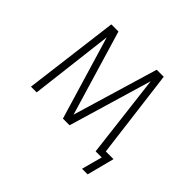

<svg xmlns="http://www.w3.org/2000/svg" viewBox="-197 -982 1394 1394"><g transform="rotate(45 500.0 -285.0)"><path d="M480.5 -74.2 676.8 -731.4H749L835 -50.8H914.1L859.4 160.2H801.8L844.7 1H835.9H798.8H782.2L705.1 -641.6L514.6 1H446.3L253.9 -641.6L176.8 1H118.2L210.9 -731.4H284.2Z"/></g></svg>

Font: GenEi Gothic M Light
Style: Regular
Weight: 300
Designer: o_tamon (Modified); [Source Han Sans]
Ryoko NISHIZUKA  (kana & ideographs); Paul D. Hunt (Latin, Greek & Cyrillic); Wenl
Version: Version 1.1a;Original Version 1.004